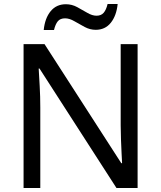

<svg xmlns="http://www.w3.org/2000/svg" viewBox="-20 -933 800 953"><path d="M663 0H558L176 -593H172Q174 -558 177 -506Q180 -454 180 -399V0H97V-714H201L582 -123H586Q585 -139 583.5 -171Q582 -203 580.5 -241Q579 -279 579 -311V-714H663ZM197 -784Q203 -843 231.5 -877.5Q260 -912 307 -912Q337 -912 363.5 -897.5Q390 -883 414 -869Q438 -855 459 -855Q482 -855 494.5 -869.5Q507 -884 514 -913H564Q558 -855 530 -820Q502 -785 455 -785Q427 -785 400.5 -799Q374 -813 349.5 -827.5Q325 -842 303 -842Q279 -842 267 -827.5Q255 -813 248 -784Z"/></svg>

Font: Noto Sans Vai
Style: Regular
Weight: 400
Designer: Monotype Design Team
Foundry: Monotype Imaging Inc.
Version: Version 2.001; ttfautohint (v1.8.4.7-5d5b)